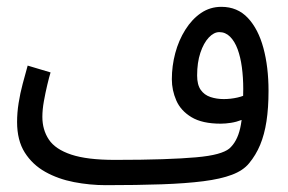

<svg xmlns="http://www.w3.org/2000/svg" viewBox="-20 -521 844 562"><path d="M289 21 316 -53Q397 -53 455.5 -55Q514 -57 553.5 -60.5Q593 -64 616.5 -70.5Q640 -77 651 -86Q674 -106 683 -145.5Q692 -185 692 -261Q692 -294 688 -324Q684 -354 675.5 -377Q667 -400 653.5 -413.5Q640 -427 622 -427Q606 -427 591 -411Q576 -395 566.5 -366.5Q557 -338 557 -300Q557 -273 567.5 -258Q578 -243 596 -237Q614 -231 635 -231Q655 -231 675 -235.5Q695 -240 709 -249L713 -186Q703 -176 687.5 -170Q672 -164 656 -161.5Q640 -159 626 -159Q572 -159 540.5 -178Q509 -197 496 -227Q483 -257 483 -289Q483 -328 493 -365.5Q503 -403 522.5 -434Q542 -465 568.5 -483Q595 -501 628 -501Q675 -501 705.5 -468.5Q736 -436 751 -380.5Q766 -325 766 -255Q766 -205 760 -166Q754 -127 741.5 -97Q729 -67 709 -43Q692 -22 659 -9.5Q626 3 575 9.5Q524 16 453 18.5Q382 21 289 21ZM290 21Q243 21 196.5 12Q150 3 112.5 -18Q75 -39 52.5 -74.5Q30 -110 30 -164Q30 -191 34.5 -219.5Q39 -248 46.5 -276Q54 -304 61 -329L128 -309Q124 -296 118.5 -273Q113 -250 108.5 -225Q104 -200 104 -179Q104 -141 123 -112.5Q142 -84 188.5 -68.5Q235 -53 316 -53L336 -11Z"/></svg>

Font: Noto Sans Arabic ExtraCondensed
Style: Regular
Weight: 400
Width: 2
Designer: Monotype Design Team, Nadine Chahine, Nizar Qandah and Khaled Hosny
Foundry: Monotype Imaging Inc.
Version: Version 2.012